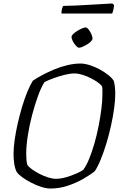

<svg xmlns="http://www.w3.org/2000/svg" viewBox="-20 -1086 696 1106"><path d="M270 0Q247 0 217.5 -9.5Q188 -19 159 -34Q130 -49 107.5 -65.5Q85 -82 76 -96Q66 -116 62 -143Q58 -170 58 -199Q58 -235 64.5 -280.5Q71 -326 82 -374.5Q93 -423 107 -470Q121 -517 137 -556Q153 -595 169 -621Q191 -636 222.5 -653Q254 -670 291 -685.5Q328 -701 367.5 -710.5Q407 -720 444 -720Q467 -720 496 -711Q525 -702 553 -687Q581 -672 603 -654.5Q625 -637 635 -621Q640 -605 642 -584.5Q644 -564 644 -546Q644 -509 637.5 -461.5Q631 -414 619.5 -362Q608 -310 593 -260.5Q578 -211 561 -169Q544 -127 526 -100Q499 -78 458.5 -55Q418 -32 370 -16Q322 0 270 0ZM302 -56Q329 -56 360.5 -65Q392 -74 419 -86Q446 -98 459 -107Q477 -131 493.5 -171Q510 -211 524 -260Q538 -309 548 -360Q558 -411 564 -458.5Q570 -506 570 -543Q570 -556 570 -567Q570 -578 568 -588Q563 -597 545.5 -610Q528 -623 504.5 -635Q481 -647 455.5 -655Q430 -663 409 -663Q385 -663 352.5 -655Q320 -647 288.5 -635.5Q257 -624 236 -613Q217 -583 198.5 -532Q180 -481 164.5 -421.5Q149 -362 140 -304Q131 -246 131 -200Q131 -179 132.5 -163Q134 -147 138 -135Q146 -124 164.5 -110.5Q183 -97 207.5 -84.5Q232 -72 257 -64Q282 -56 302 -56ZM435 -811Q428 -811 417.5 -822.5Q407 -834 399.5 -848.5Q392 -863 392 -873Q392 -881 402 -890.5Q412 -900 426 -908.5Q440 -917 453 -922.5Q466 -928 473 -928Q481 -928 490.5 -916Q500 -904 506.5 -889Q513 -874 513 -864Q513 -857 504 -847.5Q495 -838 481.5 -830Q468 -822 455.5 -816.5Q443 -811 435 -811ZM334 -1008Q334 -1026 337.5 -1037Q341 -1048 345 -1052Q374 -1052 414.5 -1054Q455 -1056 497.5 -1058.5Q540 -1061 574.5 -1063Q609 -1065 627 -1066L637 -1057Q636 -1041 632.5 -1027.5Q629 -1014 626 -1008Z"/></svg>

Font: Texturina Medium 12pt Thin
Style: Italic
Weight: 250
Italic angle: -11°
Version: Version 1.002